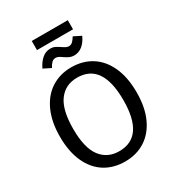

<svg xmlns="http://www.w3.org/2000/svg" viewBox="-229 -1114 1150 1260"><g transform="rotate(-30 346.0 -484.0)"><path d="M637 -344Q637 -232 600.5 -152Q564 -72 498.5 -30Q433 12 346 12Q259 12 193.5 -29Q128 -70 91.5 -150Q55 -230 55 -343Q55 -454 91.5 -535Q128 -616 194 -658.5Q260 -701 346 -701Q433 -701 498.5 -659.5Q564 -618 600.5 -538Q637 -458 637 -344ZM156 -343Q156 -200 206.5 -133Q257 -66 346 -66Q536 -66 536 -344Q536 -623 346 -623Q256 -623 206 -555Q156 -487 156 -343ZM335 -785Q320 -796 309.5 -801Q299 -806 288 -806Q272 -806 260 -795Q248 -784 235 -760L179 -788Q198 -828 225.5 -852Q253 -876 288 -876Q309 -876 324 -868.5Q339 -861 358 -848Q361 -846 370.5 -840Q380 -834 388 -831Q396 -828 404 -828Q419 -828 431 -838.5Q443 -849 457 -872L513 -844Q494 -802 466 -780Q438 -758 404 -758Q385 -758 369.5 -765Q354 -772 335 -785ZM209 -911V-980H482V-911Z"/></g></svg>

Font: FiraGO
Style: Regular
Weight: 400
Designer: bBox Type
Foundry: bBox Type GmbH
Version: Version 1.001;April 20, 2020;FontCreator 12.0.0.2555 64-bit